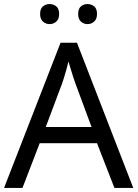

<svg xmlns="http://www.w3.org/2000/svg" viewBox="-20 -928 679 948"><path d="M545 0 459 -221H176L91 0H0L279 -717H360L638 0ZM352 -517Q349 -525 342 -546Q335 -567 328.5 -589.5Q322 -612 318 -624Q313 -604 307.5 -583.5Q302 -563 296.5 -546Q291 -529 287 -517L206 -301H432ZM178 -859Q178 -885 192 -896.5Q206 -908 225 -908Q244 -908 258 -896.5Q272 -885 272 -859Q272 -834 258 -821.5Q244 -809 225 -809Q206 -809 192 -821.5Q178 -834 178 -859ZM366 -859Q366 -885 379.5 -896.5Q393 -908 412 -908Q431 -908 445 -896.5Q459 -885 459 -859Q459 -834 445 -821.5Q431 -809 412 -809Q393 -809 379.5 -821.5Q366 -834 366 -859Z"/></svg>

Font: Noto Sans Gurmukhi
Style: Regular
Weight: 400
Designer: Jelle Bosma - Monotype Design Team
Foundry: Monotype Imaging Inc.
Version: Version 2.003